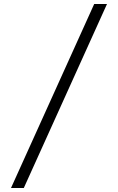

<svg xmlns="http://www.w3.org/2000/svg" viewBox="-20 -820 590 960"><path d="M451 -800 35 120H99L515 -800Z"/></svg>

Font: Sawarabi Mincho
Style: Regular
Weight: 400
Version: Version 1.082; ttfautohint (v1.8.4.7-5d5b)